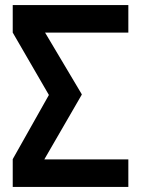

<svg xmlns="http://www.w3.org/2000/svg" viewBox="-20 -734 554 754"><path d="M484 -714V-606H157L301 -364V-362L154 -108H484V0H30V-109L172 -361L30 -606V-714Z"/></svg>

Font: Non Bureau Medium
Style: Regular
Weight: 500
Designer: Jona Saucedo
Foundry: Non Foundry
Version: Version 1.000; ttfautohint (v1.8.4)